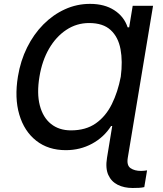

<svg xmlns="http://www.w3.org/2000/svg" viewBox="-20 -757 836 982"><path d="M762.8 -727.3 633.5 50.1Q627.1 88.8 647.7 103Q668.3 117.2 701.3 117.2Q709.2 117.2 717.3 116.3Q725.5 115.4 732.2 114.3L718 199.9Q706.7 202.8 691.2 203.7Q675.8 204.5 658.4 204.5Q615.1 204.5 582.2 188.2Q549.4 171.9 533.9 137.6Q518.5 103.3 527.3 50.1L554 -112.6H548.3Q511.7 -55 450.8 -22Q389.9 11 316.8 11Q226.6 11 165.1 -37.5Q103.7 -85.9 78.7 -171Q53.6 -256 71.7 -365.8Q84.9 -446.4 118.6 -514.2Q152.3 -582 201.7 -631.9Q251.1 -681.8 312 -709.5Q372.9 -737.2 440.3 -737.2Q514.6 -737.2 564.6 -704.7Q614.7 -672.2 632.8 -617.2H640.6L658.7 -727.3ZM343 -90.2Q419 -90.2 470 -126.1Q521 -161.9 551.8 -224.1Q582.7 -286.2 597.7 -364.7Q608 -443.2 596.4 -505.3Q584.9 -567.5 546 -603.3Q507.1 -639.2 435.7 -639.2Q371.8 -639.2 319.1 -604.2Q266.3 -569.2 230.6 -507.5Q195 -445.7 181.8 -364.7Q167.6 -279.5 183.6 -217.9Q199.6 -156.2 240.8 -123.2Q282 -90.2 343 -90.2Z"/></svg>

Font: Inter UI Medium
Style: Italic
Weight: 500
Italic angle: 9.39999°
Designer: Rasmus Andersson
Foundry: rsms
Version: 3.2;8d6f07862